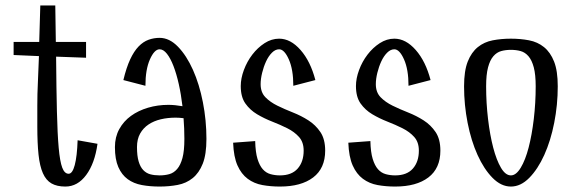

<svg xmlns="http://www.w3.org/2000/svg" viewBox="-20 -670 2118 705"><path d="M220 15Q189 15 169 3.5Q149 -8 137.5 -34Q126 -60 121.5 -102Q117 -144 117 -205Q117 -221 117 -241Q117 -261 117 -282.5Q117 -304 117.5 -325Q118 -346 119 -365L123 -464L30 -468V-516H124L128 -650H183L185 -516H296V-458L186 -462Q187 -342 189 -260Q191 -178 195.5 -127.5Q200 -77 208.5 -54.5Q217 -32 232 -32Q246 -32 254.5 -64Q263 -96 265 -155L338 -142Q328 -70 296.5 -27.5Q265 15 220 15Z M566 -531Q602 -531 633.5 -498.5Q665 -466 688.5 -413.5Q712 -361 725 -294.5Q738 -228 738 -160Q738 -103 724.5 -69Q711 -35 687.5 -16Q664 3 632.5 9Q601 15 566 15Q531 15 501 9.5Q471 4 449 -12Q427 -28 414.5 -56.5Q402 -85 402 -130Q402 -167 418 -196Q434 -225 461 -244.5Q488 -264 523.5 -274.5Q559 -285 598 -285Q622 -285 650 -280Q645 -323 636.5 -361Q628 -399 617 -427.5Q606 -456 593 -472.5Q580 -489 566 -489Q547 -489 530.5 -452Q514 -415 514 -355L433 -376Q444 -422 458 -452Q472 -482 489 -499.5Q506 -517 525.5 -524Q545 -531 566 -531ZM657 -160Q657 -198 654 -236Q646 -237 639 -237.5Q632 -238 625 -238Q596 -238 570.5 -232Q545 -226 525.5 -213Q506 -200 494.5 -179.5Q483 -159 483 -130Q483 -98 489 -77.5Q495 -57 506 -45.5Q517 -34 532 -30Q547 -26 566 -26Q585 -26 601.5 -30.5Q618 -35 630.5 -49.5Q643 -64 650 -90Q657 -116 657 -160Z M937 -361Q937 -331 954.5 -313Q972 -295 998.5 -282Q1025 -269 1055.5 -257Q1086 -245 1112.5 -228Q1139 -211 1156.5 -185Q1174 -159 1174 -117Q1174 -52 1130 -18.5Q1086 15 1008 15Q974 15 943.5 9.5Q913 4 889.5 -13.5Q866 -31 852 -62.5Q838 -94 836 -146L917 -152Q918 -111 925.5 -86.5Q933 -62 945 -48.5Q957 -35 973.5 -30.5Q990 -26 1008 -26Q1051 -26 1073 -51Q1095 -76 1095 -117Q1095 -148 1078 -167Q1061 -186 1035 -199Q1009 -212 979.5 -223.5Q950 -235 924 -250.5Q898 -266 881 -290Q864 -314 864 -354Q864 -382 875.5 -413Q887 -444 906.5 -469.5Q926 -495 951.5 -511.5Q977 -528 1005 -528Q1047 -528 1083.5 -486.5Q1120 -445 1138 -376L1057 -355Q1057 -415 1040.5 -452Q1024 -489 1005 -489Q991 -489 978.5 -476.5Q966 -464 957 -444.5Q948 -425 942.5 -402.5Q937 -380 937 -361Z M1360 -361Q1360 -331 1377.5 -313Q1395 -295 1421.5 -282Q1448 -269 1478.5 -257Q1509 -245 1535.5 -228Q1562 -211 1579.5 -185Q1597 -159 1597 -117Q1597 -52 1553 -18.5Q1509 15 1431 15Q1397 15 1366.5 9.5Q1336 4 1312.5 -13.5Q1289 -31 1275 -62.5Q1261 -94 1259 -146L1340 -152Q1341 -111 1348.5 -86.5Q1356 -62 1368 -48.5Q1380 -35 1396.5 -30.5Q1413 -26 1431 -26Q1474 -26 1496 -51Q1518 -76 1518 -117Q1518 -148 1501 -167Q1484 -186 1458 -199Q1432 -212 1402.5 -223.5Q1373 -235 1347 -250.5Q1321 -266 1304 -290Q1287 -314 1287 -354Q1287 -382 1298.5 -413Q1310 -444 1329.5 -469.5Q1349 -495 1374.5 -511.5Q1400 -528 1428 -528Q1470 -528 1506.5 -486.5Q1543 -445 1561 -376L1480 -355Q1480 -415 1463.5 -452Q1447 -489 1428 -489Q1414 -489 1401.5 -476.5Q1389 -464 1380 -444.5Q1371 -425 1365.5 -402.5Q1360 -380 1360 -361Z M1856 -26Q1875 -26 1892 -54Q1909 -82 1921 -128Q1933 -174 1940 -233Q1947 -292 1947 -353Q1947 -396 1940 -422.5Q1933 -449 1920.5 -463.5Q1908 -478 1891.5 -482.5Q1875 -487 1856 -487Q1837 -487 1820.5 -482.5Q1804 -478 1791.5 -463.5Q1779 -449 1772 -422.5Q1765 -396 1765 -353Q1765 -292 1772 -233Q1779 -174 1791 -128Q1803 -82 1819.5 -54Q1836 -26 1856 -26ZM1856 15Q1820 15 1788.5 -17Q1757 -49 1733.5 -101Q1710 -153 1697 -219Q1684 -285 1684 -353Q1684 -410 1697.5 -444Q1711 -478 1734.5 -497Q1758 -516 1789.5 -522Q1821 -528 1856 -528Q1891 -528 1922.5 -522Q1954 -516 1977.5 -497Q2001 -478 2014.5 -444Q2028 -410 2028 -353Q2028 -285 2015 -219Q2002 -153 1978.5 -101Q1955 -49 1923.5 -17Q1892 15 1856 15Z"/></svg>

Font: Combo
Style: Regular
Weight: 400
Designer: Eduardo Rodriguez Tunni
Foundry: Eduardo Rodriguez Tunni
Version: Version 1.001